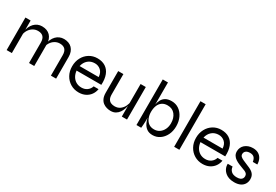

<svg xmlns="http://www.w3.org/2000/svg" viewBox="48 -1622 3674 2554"><g transform="rotate(30 1884.5 -345.0)"><path d="M65 -500H145V0H65ZM317 -510Q357 -510 389 -498Q421 -486 443 -463Q465 -440 477 -407.5Q489 -375 489 -334V0H409V-314Q409 -372 382 -401Q355 -430 301 -430Q260 -430 225 -409Q190 -388 167.5 -351.5Q145 -315 140 -267L139 -325Q144 -367 159.5 -401Q175 -435 198.5 -459.5Q222 -484 252.5 -497Q283 -510 317 -510ZM653 -510Q693 -510 725 -498Q757 -486 779 -463Q801 -440 813 -407.5Q825 -375 825 -334V0H745V-314Q745 -372 718 -401Q691 -430 637 -430Q596 -430 561 -409Q526 -388 503.5 -351.5Q481 -315 476 -267L475 -325Q480 -367 495.5 -401Q511 -435 534.5 -459.5Q558 -484 588.5 -497Q619 -510 653 -510Z M1309 -161H1384Q1376 -112 1348.5 -73.5Q1321 -35 1276.5 -12.5Q1232 10 1174 10Q1104 10 1048 -23.5Q992 -57 959.5 -115.5Q927 -174 927 -249Q927 -324 958.5 -383Q990 -442 1045 -476Q1100 -510 1169 -510Q1242 -510 1292.5 -477.5Q1343 -445 1367.5 -382.5Q1392 -320 1387 -229H1007Q1012 -180 1034 -143Q1056 -106 1092 -85.5Q1128 -65 1174 -65Q1225 -65 1260.5 -91.5Q1296 -118 1309 -161ZM1172 -435Q1110 -435 1068 -399Q1026 -363 1012 -301H1305Q1301 -367 1262.5 -401Q1224 -435 1172 -435Z M1914 0H1834V-500H1914ZM1839 -233 1840 -205Q1839 -193 1834.5 -168Q1830 -143 1819.5 -112.5Q1809 -82 1789.5 -54Q1770 -26 1739.5 -8Q1709 10 1664 10Q1635 10 1604.5 1.5Q1574 -7 1548 -26.5Q1522 -46 1506 -81Q1490 -116 1490 -168V-500H1570V-188Q1570 -143 1584.5 -117.5Q1599 -92 1624 -81Q1649 -70 1680 -70Q1731 -70 1765 -96Q1799 -122 1817 -160Q1835 -198 1839 -233Z M2309 10Q2254 10 2219 -15.5Q2184 -41 2164.5 -81.5Q2145 -122 2137 -166.5Q2129 -211 2129 -249Q2129 -303 2136.5 -350Q2144 -397 2163 -433Q2182 -469 2217.5 -489.5Q2253 -510 2309 -510Q2372 -510 2421 -476Q2470 -442 2498 -383Q2526 -324 2526 -249Q2526 -174 2497 -115.5Q2468 -57 2419 -23.5Q2370 10 2309 10ZM2289 -66Q2335 -66 2370 -89.5Q2405 -113 2425.5 -154.5Q2446 -196 2446 -249Q2446 -329 2405 -381.5Q2364 -434 2289 -434Q2239 -434 2205.5 -410.5Q2172 -387 2155.5 -345.5Q2139 -304 2139 -249Q2139 -199 2155.5 -157.5Q2172 -116 2205 -91Q2238 -66 2289 -66ZM2139 -700V-100Q2139 -82 2136.5 -52Q2134 -22 2132 0H2059V-700Z M2638 -700H2718V0H2638Z M3212 -161H3287Q3279 -112 3251.5 -73.5Q3224 -35 3179.5 -12.5Q3135 10 3077 10Q3007 10 2951 -23.5Q2895 -57 2862.5 -115.5Q2830 -174 2830 -249Q2830 -324 2861.5 -383Q2893 -442 2948 -476Q3003 -510 3072 -510Q3145 -510 3195.5 -477.5Q3246 -445 3270.5 -382.5Q3295 -320 3290 -229H2910Q2915 -180 2937 -143Q2959 -106 2995 -85.5Q3031 -65 3077 -65Q3128 -65 3163.5 -91.5Q3199 -118 3212 -161ZM3075 -435Q3013 -435 2971 -399Q2929 -363 2915 -301H3208Q3204 -367 3165.5 -401Q3127 -435 3075 -435Z M3369 -161H3443Q3446 -118 3475.5 -91Q3505 -64 3561 -64Q3595 -64 3614.5 -73Q3634 -82 3643 -97.5Q3652 -113 3652 -132Q3652 -155 3640.5 -168.5Q3629 -182 3609.5 -191Q3590 -200 3565 -208Q3536 -219 3505.5 -231.5Q3475 -244 3448.5 -261.5Q3422 -279 3406 -304.5Q3390 -330 3390 -366Q3390 -396 3402 -422.5Q3414 -449 3436.5 -468.5Q3459 -488 3489.5 -499Q3520 -510 3557 -510Q3607 -510 3641.5 -490Q3676 -470 3694.5 -433.5Q3713 -397 3714 -349H3645Q3638 -394 3616.5 -414.5Q3595 -435 3555 -435Q3514 -435 3492 -417Q3470 -399 3470 -369Q3470 -347 3486 -332.5Q3502 -318 3527.5 -306.5Q3553 -295 3582 -283Q3611 -271 3638 -259Q3665 -247 3686 -231Q3707 -215 3719.5 -191.5Q3732 -168 3732 -133Q3732 -91 3712.5 -58.5Q3693 -26 3655.5 -8Q3618 10 3564 10Q3515 10 3480.5 -2.5Q3446 -15 3423 -35.5Q3400 -56 3387.5 -79Q3375 -102 3371 -124Q3367 -146 3369 -161Z"/></g></svg>

Font: Syne
Style: Regular
Weight: 400
Designer: Lucas Descroix
Foundry: Bonjour Monde
Version: Version 2.200